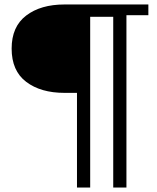

<svg xmlns="http://www.w3.org/2000/svg" viewBox="-20 -702 703 858"><path d="M545 136H486V-682H643V-634H545ZM268 -287Q162 -287 97 -336.3Q32 -385.5 32 -485Q32 -583 97 -632.5Q162 -682 268 -682H486V-627H383V-287ZM383 136H324V-673H383Z"/></svg>

Font: Montagu Slab
Style: Bold
Weight: 700
Designer: Florian Karsten
Foundry: Florian Karsten
Version: Version 1.000